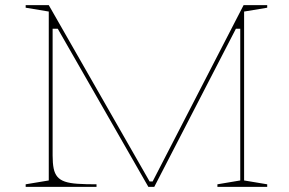

<svg xmlns="http://www.w3.org/2000/svg" viewBox="-20 -728 1126 748"><path d="M80 0V-10L170 -25V-683L80 -698V-708H170L568 -12L558 -21H580L570 -12L929 -708H1021V-698L931 -683V-25L1021 -10V0H827V-10L916 -25V-616H899L581 0H558L205 -616H185V-122Q185 -92 189 -72Q193 -52 203.5 -39.5Q214 -27 233 -20.5Q252 -14 282.5 -12Q313 -10 356 -10V0Z"/></svg>

Font: Kalnia SemiExpanded Thin
Style: Regular
Weight: 250
Width: 6
Designer: Frida Medrano
Foundry: Frida Medrano
Version: Version 1.105